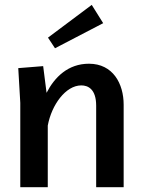

<svg xmlns="http://www.w3.org/2000/svg" viewBox="-20 -777 586 797"><path d="M408.3 -680.8 360.8 -756.7 179.2 -620.8 208.3 -576.7ZM64.2 0H178.3V-255.8C194.2 -341.7 252.5 -422.5 317.5 -422.5C345.8 -422.5 379.2 -406.7 379.2 -338.3V0H493.3V-342.5C493.3 -429.2 449.2 -512.5 349.2 -512.5C262.5 -512.5 206.7 -456.7 173.3 -391.7L159.2 -502.5L55.8 -494.2L64.2 -350Z"/></svg>

Font: Boon SemiBold
Style: Regular
Weight: 600
Designer: Sungsit Sawaiwan
Foundry: FontUni
Version: Version 2.0